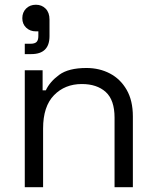

<svg xmlns="http://www.w3.org/2000/svg" viewBox="-20 -782 653 802"><path d="M83.5 0V-488.5H158V-404.8H171.5Q188 -440.5 227 -469.2Q266 -498 341.2 -498Q395.5 -498 439.4 -474.9Q483.2 -451.8 509.1 -406.8Q535 -361.8 535 -296V0H458.5V-290.5Q458.5 -364.5 421.6 -397.8Q384.8 -431 321.8 -431Q251 -431 205.5 -384.2Q160 -337.5 160 -245.2V0ZM83.5 -556V-599.2H106.8Q125.2 -599.2 132.8 -606.8Q140.2 -614.2 140.2 -631.8V-651H130Q105.8 -651 89.5 -666.2Q73.2 -681.5 73.2 -706Q73.2 -730.5 89.1 -746.4Q105 -762.2 130 -762.2Q154.5 -762.2 170.6 -745.9Q186.8 -729.5 186.8 -700.5V-631.2Q186.8 -556 110.5 -556Z"/></svg>

Font: Space 7353
Style: Regular
Weight: 400
Designer: Christine Claussen + Ruben Lyon  (Space 7353)
Version: Version 1.000;FEAKit 1.0